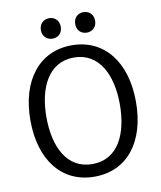

<svg xmlns="http://www.w3.org/2000/svg" viewBox="-95 -945 868 1035"><g transform="rotate(-10 339.0 -428.0)"><path d="M487 -814C487 -848 464 -870 432 -870C401 -870 378 -848 378 -814C378 -780 401 -758 432 -758C464 -758 487 -780 487 -814ZM299 -814C299 -848 276 -870 245 -870C214 -870 190 -848 190 -814C190 -780 214 -758 245 -758C276 -758 299 -780 299 -814ZM540 -347C540 -187 481 -55 339 -55C198 -55 138 -187 138 -347C138 -507 200 -638 339 -638C478 -638 540 -507 540 -347ZM628 -345C628 -563 517 -705 339 -705C161 -705 50 -563 50 -345C50 -126 161 14 339 14C518 14 628 -126 628 -345Z"/></g></svg>

Font: Repo
Style: Regular
Weight: 400
Designer: Stefan Peev
Foundry: Context Ltd
Version: Version 0.000